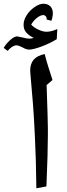

<svg xmlns="http://www.w3.org/2000/svg" viewBox="-63 -1004 363 1034"><path d="M188 -545.9Q194.8 -347.7 194.8 -314.9V-272Q194.8 -185.5 187 0L132.8 9.8Q130.9 -149.4 125.5 -254.9L123 -306.2Q117.7 -424.8 100.6 -607.9L99.6 -624Q99.6 -660.6 118.4 -682.6Q137.2 -704.6 177.7 -712.9Q189 -668.5 198.7 -639.2L219.7 -573.2ZM94.7 -795.9Q107.9 -795.9 118.7 -799.8Q90.8 -813.5 77.4 -830.1Q64 -846.7 64 -870.1Q64 -896 80.6 -922.1Q97.2 -948.2 123.5 -966.1Q149.9 -983.9 169.9 -983.9Q193.8 -983.9 207.8 -970.2Q221.7 -956.5 221.7 -931.6Q221.7 -924.3 219.2 -911.9Q216.8 -899.4 213.9 -892.1L188 -898.9L188.5 -903.3Q188.5 -911.6 182.9 -917.2Q177.2 -922.9 170.9 -922.9Q154.8 -922.9 135.5 -907.5Q116.2 -892.1 105 -871.1Q119.1 -856 143.6 -844.5Q168 -833 187 -833Q213.9 -833 245.6 -847.7L242.7 -793Q201.2 -768.1 157.7 -752.4Q114.3 -736.8 93.8 -736.8Q78.1 -736.8 57.6 -749Q37.1 -759.8 25.9 -759.8Q4.4 -759.8 -22 -730L-43 -746.1Q-30.3 -768.6 -8.3 -788.3Q13.7 -808.1 29.8 -808.1Q33.2 -808.1 54.7 -802.7L60.1 -801.8Q80.1 -795.9 94.7 -795.9Z"/></svg>

Font: Droid Arabic Naskh Colored
Style: Regular
Weight: 400
Designer: Pascal Zoghbi
Foundry: Ascender Corporation
Version: Version 1.00